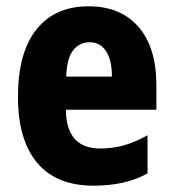

<svg xmlns="http://www.w3.org/2000/svg" viewBox="-20 -579 550 609"><path d="M261 -559Q363 -559 419.5 -493.5Q476 -428 476 -309V-231H189Q190 -108 298 -108Q338 -108 373 -118Q408 -128 448 -150V-29Q378 10 277 10Q159 10 98 -62.5Q37 -135 37 -272Q37 -412 95.5 -485.5Q154 -559 261 -559ZM265 -445Q232 -445 212 -419.5Q192 -394 190 -336H335Q335 -388 316.5 -416.5Q298 -445 265 -445Z"/></svg>

Font: Noto Sans Hebrew Condensed ExtraBold
Style: Regular
Weight: 800
Width: 3
Designer: Monotype Design Team
Foundry: Monotype Imaging Inc.
Version: Version 2.004; ttfautohint (v1.8.4.7-5d5b)